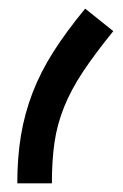

<svg xmlns="http://www.w3.org/2000/svg" viewBox="-20 -424 284 444"><path d="M20 0Q20 -60 28.5 -111Q37 -162 55.5 -210Q74 -258 104 -305Q134 -352 177 -404L242 -352Q199 -299 171.5 -257.5Q144 -216 128 -176Q112 -136 106 -94.5Q100 -53 100 0Z"/></svg>

Font: IBM Plex Sans Arabic
Style: Regular
Weight: 400
Designer: Mike Abbink, Paul van der Laan, Pieter van Rosmalen, Wael Morcos, Khajak Apelian
Foundry: Bold Monday
Version: Version 1.005